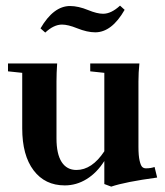

<svg xmlns="http://www.w3.org/2000/svg" viewBox="-20 -657 596 692"><path d="M323.2 -540.5Q294.4 -540.5 257.8 -555.2Q225.1 -568.4 203.6 -568.4Q173.8 -568.4 143.1 -539.6L126 -554.7Q172.9 -635.3 232.4 -635.3Q262.2 -635.3 297.9 -620.6Q330.1 -607.4 351.6 -607.4Q380.9 -607.4 412.6 -636.7L429.2 -621.6Q382.8 -540.5 323.2 -540.5ZM213.4 11.2Q142.1 11.2 101.1 -43Q60.1 -97.2 60.1 -194.3V-394.5L8.8 -399.9V-428.2H186Q183.6 -394 183.6 -363.3V-158.2Q183.6 -102.1 202.1 -73.2Q220.7 -44.4 255.4 -44.4Q311.5 -44.4 356 -111.8V-394.5L305.2 -399.9V-428.2H482.4Q479 -396.5 479 -363.3V-127.4Q479 -95.7 483.2 -77.9Q487.3 -60.1 492.7 -55.2Q498 -50.3 505.9 -50.3Q523.9 -50.3 537.1 -55.2L546.4 -17.1Q431.2 -1.5 380.9 15.6L356 6.3V-76.7Q329.1 -34.2 292.2 -11.5Q255.4 11.2 213.4 11.2Z"/></svg>

Font: Elstob 14pt
Style: Bold
Weight: 700
Designer: Peter S. Baker
Version: Version 1.015